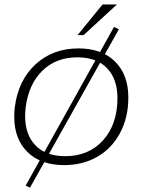

<svg xmlns="http://www.w3.org/2000/svg" viewBox="-20 -731 641 862"><path d="M114.7 111.3 95.2 102.5 491.7 -609.9 513.7 -599.6ZM556.2 -293.5Q556.2 -202.6 518.6 -133.1Q481 -63.5 415.8 -26.6Q350.6 10.3 268.1 10.3Q163.6 10.3 103.8 -48.1Q43.9 -106.4 43.9 -207Q43.9 -230.5 46.4 -249Q61.5 -370.1 139.2 -441.9Q216.8 -513.7 332.5 -513.7Q437 -513.7 496.6 -454.6Q556.2 -395.5 556.2 -293.5ZM272.9 -29.8Q378.4 -29.8 442.9 -101.3Q507.3 -172.9 507.3 -291Q507.3 -376.5 460.4 -425Q413.6 -473.6 327.6 -473.6Q231.4 -473.6 169.9 -413.1Q108.4 -352.5 95.2 -249Q92.8 -226.1 92.8 -210Q92.8 -126 139.6 -77.9Q186.5 -29.8 272.9 -29.8ZM328.1 -573.2 440.4 -710.9H504.9L355 -573.2Z"/></svg>

Font: Muli
Style: ExtraLightItalic
Weight: 200
Italic angle: -7°
Designer: Vernon Adams
Foundry: newtypography
Version: Version 2.0; ttfautohint (v1.00rc1.2-2d82) -l 8 -r 50 -G 200